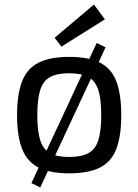

<svg xmlns="http://www.w3.org/2000/svg" viewBox="-20 -749 608 844"><path d="M405 -560 444 -541 157 75 118 56ZM284 -499Q368 -499 418.5 -474Q469 -449 491 -392.5Q513 -336 513 -243Q513 -150 491 -93.5Q469 -37 418.5 -12Q368 13 284 13Q201 13 150.5 -12Q100 -37 77.5 -93.5Q55 -150 55 -243Q55 -336 77.5 -392.5Q100 -449 150.5 -474Q201 -499 284 -499ZM284 -427Q231 -427 200.5 -410.5Q170 -394 157 -354Q144 -314 144 -243Q144 -172 157 -132Q170 -92 200.5 -75.5Q231 -59 284 -59Q337 -59 368 -75.5Q399 -92 412 -132Q425 -172 425 -243Q425 -314 412 -354Q399 -394 368 -410.5Q337 -427 284 -427ZM393 -729 441 -664 250 -544 220 -583Z"/></svg>

Font: Exo 2
Style: Regular
Weight: 400
Designer: Natanael Gama
Foundry: Natanael Gama
Version: Version 2.010